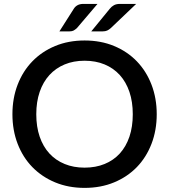

<svg xmlns="http://www.w3.org/2000/svg" viewBox="-20 -930 844 958"><path d="M762 -360Q762 -280 736 -212.5Q710 -145 662.8 -96.2Q615.5 -47.5 549.2 -20Q483 7.5 402 7.5Q321.5 7.5 255.2 -20Q189 -47.5 141.5 -96.2Q94 -145 68 -212.5Q42 -280 42 -360Q42 -440 68 -507.5Q94 -575 141.5 -624Q189 -673 255.2 -700.5Q321.5 -728 402 -728Q483 -728 549.2 -700.5Q615.5 -673 662.8 -624Q710 -575 736 -507.5Q762 -440 762 -360ZM642.5 -360Q642.5 -422 625.8 -471.5Q609 -521 577.8 -555.5Q546.5 -590 502 -608.5Q457.5 -627 402 -627Q347 -627 302.5 -608.5Q258 -590 226.5 -555.5Q195 -521 178 -471.5Q161 -422 161 -360Q161 -297.5 178 -248Q195 -198.5 226.5 -164.2Q258 -130 302.5 -111.8Q347 -93.5 402 -93.5Q457.5 -93.5 502 -111.8Q546.5 -130 577.8 -164.2Q609 -198.5 625.8 -248Q642.5 -297.5 642.5 -360ZM466.5 -910.5 363.5 -789.5Q355 -782 347.5 -777.8Q340 -773.5 327.5 -773.5H276.5L348 -886Q355 -897.5 366.8 -904Q378.5 -910.5 396.5 -910.5ZM659.5 -910.5 532.5 -789.5Q523.5 -781.5 514.5 -777.5Q505.5 -773.5 493 -773.5H435.5L527.5 -886Q536.5 -897.5 548.5 -904Q560.5 -910.5 578.5 -910.5Z"/></svg>

Font: Lato SemiBold
Style: Regular
Weight: 600
Designer: Lukasz Dziedzic with Adam Twardoch and Botio Nikoltchev
Foundry: tyPoland Lukasz Dziedzic
Version: Version 2.015; 2015-08-06; http://www.latofonts.com/